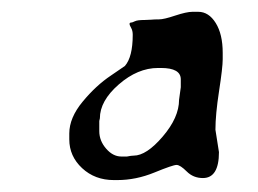

<svg xmlns="http://www.w3.org/2000/svg" viewBox="-20 -678 432 322"><path d="M283.2 -544.9Q283.2 -564 250 -564H245.1Q210.9 -564 179.2 -536.4Q147.5 -508.8 147.5 -479.5L146.5 -475.1V-458Q146.5 -441.9 158 -428.7Q169.4 -415.5 183.6 -415.5H192.9Q200.2 -417 204.1 -417Q225.6 -417 252.9 -449Q280.3 -481 280.3 -510.7L283.2 -531.7ZM320.3 -379.4Q304.2 -379.4 293.2 -390.4Q282.2 -401.4 276.1 -401.4Q270 -401.4 239 -388.7Q208 -376 176.8 -376H170.9Q139.2 -376 117.7 -396Q96.2 -416 96.2 -444.3V-454.1Q96.2 -480.5 118.7 -507.6Q141.1 -534.7 166 -551.3L189.5 -567.4Q202.6 -582.5 202.6 -619.6Q202.6 -626.5 200 -631.1Q197.3 -635.7 197.3 -637.9Q197.3 -640.1 199.5 -640.1Q201.7 -640.1 206.1 -642.3Q210.4 -644.5 222.7 -644.5L233.9 -645Q238.3 -645.5 246.6 -645.5Q254.9 -645.5 273.9 -651.9Q293 -658.2 302.7 -658.2H312.5Q330.1 -658.2 341.8 -639.4Q353.5 -620.6 353.5 -589.4V-578.6Q353.5 -564.9 347.4 -525.4Q341.3 -485.8 341.3 -460.4L347.2 -422.9Q347.2 -379.4 320.3 -379.4Z"/></svg>

Font: Averia Sans Libre
Style: Italic
Weight: 400
Italic angle: -7.90001°
Version: Version 1.002